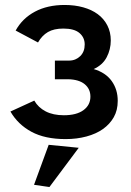

<svg xmlns="http://www.w3.org/2000/svg" viewBox="-20 -552 527 773"><path d="M244 8Q161 8 106.5 -21.5Q52 -51 22 -103L118 -147Q134 -119 164 -103.5Q194 -88 237 -88Q288 -88 316 -108.5Q344 -129 344 -163Q344 -194 321 -213Q298 -232 254 -233H201V-308H257Q272 -308 283.5 -313Q295 -318 303.5 -326.5Q312 -335 316.5 -346.5Q321 -358 321 -373Q321 -401 300 -419Q279 -437 235 -437Q197 -437 173 -423Q149 -409 133 -381L43 -429Q70 -478 120.5 -505Q171 -532 240 -532Q281 -532 315 -522.5Q349 -513 373.5 -495Q398 -477 412 -450Q426 -423 426 -389Q426 -353 409.5 -321.5Q393 -290 357 -274Q405 -260 429.5 -226Q454 -192 454 -146Q454 -108 438 -80Q422 -52 394.5 -32.5Q367 -13 328 -2.5Q289 8 244 8ZM117 192 176 31 297 43 179 201Z"/></svg>

Font: Rising Sun SemiBold
Style: Regular
Weight: 600
Designer: Matt McInerney, Pablo Impallari, Rodrigo Fuenzalida (Raleway font), Stephen Hutchings (Greek), Cristiano Sobral (main ch
Foundry: The Rising Sun Project Authors
Version: Version 4.327; ttfautohint (v1.8.4.7-5d5b-dirty)